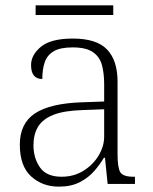

<svg xmlns="http://www.w3.org/2000/svg" viewBox="-20 -687 572 717"><path d="M200 10Q138 10 96 -28.5Q54 -67 54 -147Q54 -226 110.5 -263.5Q167 -301 286 -305L369 -308V-372Q369 -412 361 -443Q353 -474 327.5 -492Q302 -510 251 -510Q205 -510 180.5 -495.5Q156 -481 147 -454.5Q138 -428 138 -392Q96 -392 96 -444Q96 -482 133 -512.5Q170 -543 252 -543Q341 -543 380 -502Q419 -461 419 -382V-111Q419 -60 429.5 -43.5Q440 -27 478 -27H484V0H382L372 -98H368Q354 -74 332.5 -49Q311 -24 278.5 -7Q246 10 200 10ZM210 -27Q256 -27 292 -49.5Q328 -72 348.5 -106.5Q369 -141 369 -177V-279L290 -276Q219 -274 179 -258Q139 -242 122 -213.5Q105 -185 105 -145Q105 -96 129.5 -61.5Q154 -27 210 -27ZM113 -631V-667H403V-631Z"/></svg>

Font: Noto Serif Tibetan ExtraLight
Style: Regular
Weight: 200
Designer: Monotype Design Team
Foundry: Monotype Imaging Inc.
Version: Version 2.103; ttfautohint (v1.8.4.7-5d5b)